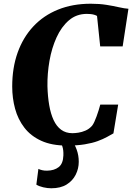

<svg xmlns="http://www.w3.org/2000/svg" viewBox="-20 -772 709 1030"><path d="M339.5 9Q257.5 9 201.2 -16.8Q145 -42.5 110.8 -87Q76.5 -131.5 61 -188.5Q45.5 -245.5 45.5 -308Q45.5 -408 74.5 -489.5Q103.5 -571 158.5 -630Q213.5 -689 291.5 -720.5Q369.5 -752 467 -752Q513.5 -752 551 -746Q588.5 -740 618 -733.2Q647.5 -726.5 669 -725L638 -523H517.5L500.5 -686.5Q493.5 -690.5 484.8 -693Q476 -695.5 466.2 -696.5Q456.5 -697.5 446 -697.5Q390 -697.5 349.8 -663Q309.5 -628.5 283.5 -571.5Q257.5 -514.5 245.5 -446Q233.5 -377.5 234.5 -309.5Q236 -254 244 -207.8Q252 -161.5 267.5 -128Q283 -94.5 308 -76Q333 -57.5 368.5 -57.5Q381.5 -57.5 400.2 -60.2Q419 -63 438.8 -71.5Q458.5 -80 474 -97.5Q480 -105 486.2 -118.5Q492.5 -132 498.2 -148Q504 -164 509.2 -180.5Q514.5 -197 518 -211H614L588.5 -56.5Q573.5 -48 553.5 -37Q533.5 -26 504.5 -15.2Q475.5 -4.5 435 2.2Q394.5 9 339.5 9ZM338 -17 367 -15Q380.5 1 391.5 31.2Q402.5 61.5 402.5 96Q402.5 132.5 386.2 165Q370 197.5 337.5 217.8Q305 238 255 238Q234.5 238 212 232.8Q189.5 227.5 175 218.5L186 134Q193.5 138 206.2 141Q219 144 233 143.5Q271 143 294.8 124.5Q318.5 106 320 62Q321 33 315 15Q309 -3 304.5 -15Z"/></svg>

Font: Merriweather 48pt Black
Style: Italic
Weight: 900
Italic angle: -7.8°
Version: Version 2.101